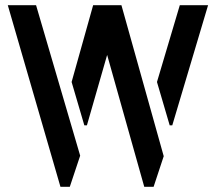

<svg xmlns="http://www.w3.org/2000/svg" viewBox="-20 -720 832 740"><path d="M213 0 10 -700H119L289 -120L249 0ZM536 0 339 -700H448L611 -118L572 0ZM305 -237 256 -404 339 -700H448L315 -237ZM634 -237 585 -404 673 -700H782L644 -237Z"/></svg>

Font: Stick No Bills ExtraLight SemiBold
Style: Regular
Weight: 600
Version: Version 2.000